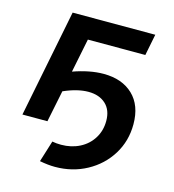

<svg xmlns="http://www.w3.org/2000/svg" viewBox="-109 -626 835 920"><g transform="rotate(15 308.5 -166.0)"><path d="M358 -289Q450 -289 504 -237.5Q558 -186 558 -92Q558 -9 516.5 58Q475 125 404 163.5Q333 202 247 202Q213 202 171 194L204 88Q224 92 248 92Q299 92 340 71Q381 50 404.5 12Q428 -26 428 -74Q428 -128 396 -157.5Q364 -187 310 -187Q256 -187 188 -157L156 0H32L138 -534H548L527 -428H242L208 -260Q290 -289 358 -289Z"/></g></svg>

Font: Montserrat Alternates SemiBold
Style: Italic
Weight: 600
Italic angle: -11.3°
Designer: Julieta Ulanovsky
Foundry: Julieta Ulanovsky
Version: Version 7.200